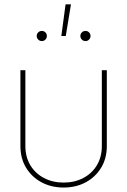

<svg xmlns="http://www.w3.org/2000/svg" viewBox="-20 -840 575 868"><path d="M267.6 7.8Q211.9 7.8 167.7 -15.9Q123.5 -39.6 97.9 -81.8Q72.3 -124 72.3 -179.7V-522.5H94.7V-179.7Q94.7 -130.4 117.2 -93Q139.6 -55.7 179 -35.2Q218.3 -14.6 267.6 -14.6Q317.4 -14.6 356.4 -35.2Q395.5 -55.7 418 -93Q440.4 -130.4 440.4 -179.7V-522.5H462.9V-179.7Q462.9 -124 437.3 -81.8Q411.6 -39.6 367.7 -15.9Q323.7 7.8 267.6 7.8ZM366.7 -654.3Q356.9 -654.3 350.1 -661.1Q343.3 -668 343.3 -677.7Q343.3 -687 350.1 -693.6Q356.9 -700.2 366.7 -700.2Q376 -700.2 382.6 -693.6Q389.2 -687 389.2 -677.7Q389.2 -668 382.6 -661.1Q376 -654.3 366.7 -654.3ZM169.4 -654.3Q159.7 -654.3 152.8 -661.1Q146 -668 146 -677.7Q146 -687 152.8 -693.6Q159.7 -700.2 169.4 -700.2Q178.7 -700.2 185.3 -693.6Q191.9 -687 191.9 -677.7Q191.9 -668 185.3 -661.1Q178.7 -654.3 169.4 -654.3ZM257.3 -677.2 276.4 -820.3H300.8L277.3 -677.2Z"/></svg>

Font: Inter 28pt Thin
Style: Regular
Weight: 250
Designer: Rasmus Andersson
Foundry: rsms
Version: Version 4.001;git-66647c0bb